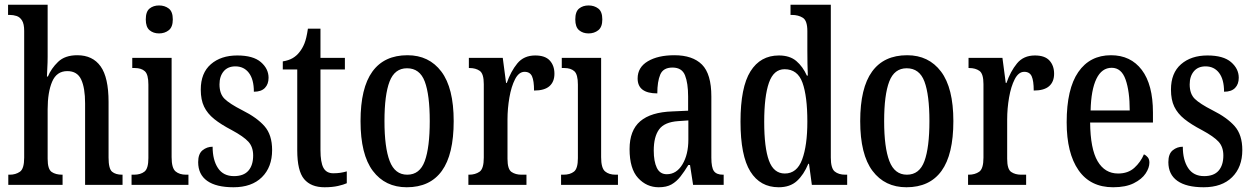

<svg xmlns="http://www.w3.org/2000/svg" viewBox="-20 -780 5290 810"><path d="M15 0V-43H21Q46 -43 64 -55.5Q82 -68 82 -115V-650Q82 -679 73 -693.5Q64 -708 50 -712.5Q36 -717 22 -717H14V-760H181V-541Q181 -516 179.5 -490.5Q178 -465 178 -457H182Q196 -491 225 -519Q254 -547 306 -547Q371 -547 404.5 -500Q438 -453 438 -350V-115Q438 -68 453 -55.5Q468 -43 495 -43H497V0H339V-344Q339 -409 322.5 -444.5Q306 -480 264 -480Q219 -480 200 -435.5Q181 -391 181 -319V-110Q181 -66 198 -54.5Q215 -43 242 -43H244V0Z M651 -639Q627 -639 611 -652.5Q595 -666 595 -698Q595 -731 611 -744Q627 -757 651 -757Q675 -757 692 -744Q709 -731 709 -698Q709 -666 692 -652.5Q675 -639 651 -639ZM535 0V-43H545Q573 -43 589.5 -56Q606 -69 606 -113V-423Q606 -466 591 -479.5Q576 -493 549 -493H538V-536H704V-117Q704 -71 720.5 -57Q737 -43 765 -43H775V0Z M965 10Q892 10 854 -17Q816 -44 816 -96Q816 -131 834.5 -146Q853 -161 877 -161Q877 -105 899.5 -71Q922 -37 967 -37Q1008 -37 1028 -60Q1048 -83 1048 -124Q1048 -160 1028 -182Q1008 -204 958 -231Q912 -255 883.5 -278Q855 -301 841 -330Q827 -359 827 -402Q827 -472 869.5 -509Q912 -546 981 -546Q1048 -546 1080.5 -518Q1113 -490 1113 -452Q1113 -425 1097.5 -409Q1082 -393 1051 -393Q1051 -445 1030 -472.5Q1009 -500 973 -500Q941 -500 923.5 -479Q906 -458 906 -424Q906 -384 927.5 -363Q949 -342 1002 -315Q1064 -284 1096 -247.5Q1128 -211 1128 -147Q1128 -75 1085 -32.5Q1042 10 965 10Z M1349 10Q1292 10 1263 -24.5Q1234 -59 1234 -146V-487H1173V-521Q1198 -525 1215 -535Q1232 -545 1244 -561Q1256 -576 1264.5 -597Q1273 -618 1279 -659H1332V-536H1435V-487H1332V-147Q1332 -95 1344.5 -72Q1357 -49 1386 -49Q1402 -49 1415.5 -51Q1429 -53 1443 -57V-7Q1430 -1 1406 4.5Q1382 10 1349 10Z M1696 10Q1605 10 1553 -59Q1501 -128 1501 -269Q1501 -409 1551 -478Q1601 -547 1699 -547Q1790 -547 1842 -478Q1894 -409 1894 -269Q1894 -128 1844 -59Q1794 10 1696 10ZM1698 -43Q1751 -43 1772 -100.5Q1793 -158 1793 -269Q1793 -380 1772 -436Q1751 -492 1697 -492Q1645 -492 1623.5 -436Q1602 -380 1602 -269Q1602 -158 1624 -100.5Q1646 -43 1698 -43Z M1956 0V-43H1959Q1985 -43 2003 -55.5Q2021 -68 2021 -115V-425Q2021 -469 2004 -481Q1987 -493 1961 -493H1958V-536H2101L2115 -430H2118Q2135 -479 2162.5 -512.5Q2190 -546 2238 -546Q2280 -546 2299.5 -524.5Q2319 -503 2319 -469Q2319 -435 2298 -416.5Q2277 -398 2233 -398Q2233 -439 2224.5 -458Q2216 -477 2193 -477Q2169 -477 2153 -446Q2137 -415 2129 -368.5Q2121 -322 2121 -276V-110Q2121 -66 2138 -54.5Q2155 -43 2180 -43H2201V0Z M2463 -639Q2439 -639 2423 -652.5Q2407 -666 2407 -698Q2407 -731 2423 -744Q2439 -757 2463 -757Q2487 -757 2504 -744Q2521 -731 2521 -698Q2521 -666 2504 -652.5Q2487 -639 2463 -639ZM2347 0V-43H2357Q2385 -43 2401.5 -56Q2418 -69 2418 -113V-423Q2418 -466 2403 -479.5Q2388 -493 2361 -493H2350V-536H2516V-117Q2516 -71 2532.5 -57Q2549 -43 2577 -43H2587V0Z M2759 10Q2708 10 2672 -29Q2636 -68 2636 -151Q2636 -230 2681 -268.5Q2726 -307 2817 -310L2883 -313V-373Q2883 -429 2870 -462Q2857 -495 2817 -495Q2778 -495 2765.5 -465.5Q2753 -436 2753 -386Q2670 -386 2670 -449Q2670 -496 2713 -521.5Q2756 -547 2825 -547Q2902 -547 2941.5 -507.5Q2981 -468 2981 -373V-115Q2981 -73 2992 -58Q3003 -43 3030 -43H3033V0H2904L2891 -84H2884Q2867 -56 2850.5 -35Q2834 -14 2813 -2Q2792 10 2759 10ZM2793 -45Q2834 -45 2859 -86.5Q2884 -128 2884 -191V-272L2841 -269Q2783 -265 2760.5 -234Q2738 -203 2738 -145Q2738 -99 2751 -72Q2764 -45 2793 -45Z M3265 10Q3187 10 3145.5 -56.5Q3104 -123 3104 -267Q3104 -412 3146 -479Q3188 -546 3266 -546Q3312 -546 3339.5 -522.5Q3367 -499 3384 -461H3388Q3387 -484 3386.5 -511.5Q3386 -539 3386 -567V-649Q3386 -693 3367 -705Q3348 -717 3321 -717H3315V-760H3485V-115Q3485 -70 3501.5 -56.5Q3518 -43 3546 -43H3554V0H3405L3393 -89H3390Q3371 -43 3342 -16.5Q3313 10 3265 10ZM3291 -48Q3342 -48 3364 -107Q3386 -166 3386 -267Q3386 -374 3365.5 -431Q3345 -488 3290 -488Q3244 -488 3224 -431Q3204 -374 3204 -266Q3204 -157 3224 -102.5Q3244 -48 3291 -48Z M3804 10Q3713 10 3661 -59Q3609 -128 3609 -269Q3609 -409 3659 -478Q3709 -547 3807 -547Q3898 -547 3950 -478Q4002 -409 4002 -269Q4002 -128 3952 -59Q3902 10 3804 10ZM3806 -43Q3859 -43 3880 -100.5Q3901 -158 3901 -269Q3901 -380 3880 -436Q3859 -492 3805 -492Q3753 -492 3731.5 -436Q3710 -380 3710 -269Q3710 -158 3732 -100.5Q3754 -43 3806 -43Z M4064 0V-43H4067Q4093 -43 4111 -55.5Q4129 -68 4129 -115V-425Q4129 -469 4112 -481Q4095 -493 4069 -493H4066V-536H4209L4223 -430H4226Q4243 -479 4270.5 -512.5Q4298 -546 4346 -546Q4388 -546 4407.5 -524.5Q4427 -503 4427 -469Q4427 -435 4406 -416.5Q4385 -398 4341 -398Q4341 -439 4332.5 -458Q4324 -477 4301 -477Q4277 -477 4261 -446Q4245 -415 4237 -368.5Q4229 -322 4229 -276V-110Q4229 -66 4246 -54.5Q4263 -43 4288 -43H4309V0Z M4676 10Q4580 10 4530 -62Q4480 -134 4480 -264Q4480 -405 4529 -476Q4578 -547 4667 -547Q4750 -547 4797 -485Q4844 -423 4844 -305V-263H4579Q4580 -152 4610.5 -100Q4641 -48 4697 -48Q4739 -48 4765.5 -72Q4792 -96 4806 -129Q4815 -125 4822 -116.5Q4829 -108 4829 -94Q4829 -72 4813 -48Q4797 -24 4763 -7Q4729 10 4676 10ZM4746 -314Q4746 -395 4728.5 -444.5Q4711 -494 4670 -494Q4628 -494 4605.5 -447.5Q4583 -401 4581 -314Z M5058 10Q4985 10 4947 -17Q4909 -44 4909 -96Q4909 -131 4927.5 -146Q4946 -161 4970 -161Q4970 -105 4992.5 -71Q5015 -37 5060 -37Q5101 -37 5121 -60Q5141 -83 5141 -124Q5141 -160 5121 -182Q5101 -204 5051 -231Q5005 -255 4976.5 -278Q4948 -301 4934 -330Q4920 -359 4920 -402Q4920 -472 4962.5 -509Q5005 -546 5074 -546Q5141 -546 5173.5 -518Q5206 -490 5206 -452Q5206 -425 5190.5 -409Q5175 -393 5144 -393Q5144 -445 5123 -472.5Q5102 -500 5066 -500Q5034 -500 5016.5 -479Q4999 -458 4999 -424Q4999 -384 5020.5 -363Q5042 -342 5095 -315Q5157 -284 5189 -247.5Q5221 -211 5221 -147Q5221 -75 5178 -32.5Q5135 10 5058 10Z"/></svg>

Font: Noto Serif Tamil ExtraCondensed Medium
Style: Regular
Weight: 500
Width: 2
Designer: Indian Type Foundry, Tom Grace, and the Monotype Design Team
Foundry: Monotype Imaging Inc.
Version: Version 2.004; ttfautohint (v1.8.4.7-5d5b)